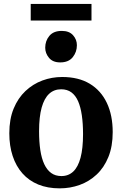

<svg xmlns="http://www.w3.org/2000/svg" viewBox="-20 -970 636 1000"><path d="M28.5 -276Q28.5 -349.5 51 -404.2Q73.5 -459 112.5 -495.8Q151.5 -532.5 200.8 -550.8Q250 -569 304 -569Q389 -569 447.5 -533.8Q506 -498.5 536.5 -434Q567 -369.5 567 -282Q567 -207.5 544.5 -152.2Q522 -97 483.2 -60.8Q444.5 -24.5 395 -6.8Q345.5 11 291 11Q228 11 179.2 -9Q130.5 -29 97 -66.8Q63.5 -104.5 46 -157.5Q28.5 -210.5 28.5 -276ZM300 -53Q336.5 -53 361.5 -76.5Q386.5 -100 399.5 -148.5Q412.5 -197 412.5 -271.5Q412.5 -326 406.2 -369.2Q400 -412.5 386.8 -442.8Q373.5 -473 351.8 -489Q330 -505 298.5 -505Q261.5 -505 236 -481.5Q210.5 -458 197 -409.8Q183.5 -361.5 183.5 -286.5Q183.5 -231.5 190 -188.2Q196.5 -145 210.5 -115Q224.5 -85 246.5 -69Q268.5 -53 300 -53ZM293 -645Q255 -645 235.2 -668.8Q215.5 -692.5 215.5 -721.5Q215.5 -757 237 -783Q258.5 -809 301.5 -809H302.5Q340.5 -809 360.5 -786.5Q380.5 -764 380.5 -734.5Q380.5 -699 358.8 -672Q337 -645 294 -645ZM456.5 -949.5V-863H140V-949.5Z"/></svg>

Font: Merriweather 20pt
Style: Bold
Weight: 700
Version: Version 2.100